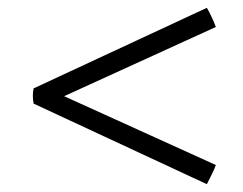

<svg xmlns="http://www.w3.org/2000/svg" viewBox="-20 -484 621 491"><path d="M66 -258 509 -464Q515 -454 521.5 -440Q528 -426 532 -415L144 -238L532 -62Q528 -51 521 -37Q514 -23 509 -13L66 -219Q62 -239 66 -258Z"/></svg>

Font: Tiro Gurmukhi
Style: Italic
Weight: 400
Italic angle: -11°
Designer: Gurmukhi: John Hudson & Fiona Ross, assisted by Paul Hanslow. Latin: John Hudson with Paul Hanslow, assisted by Kaja Soj
Foundry: Tiro Typeworks Ltd.
Version: Version 1.52